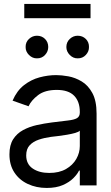

<svg xmlns="http://www.w3.org/2000/svg" viewBox="-20 -929 558 962"><path d="M213.9 12.7Q162.1 12.7 119.6 -7.1Q77.1 -26.9 52.2 -64.5Q27.3 -102.1 27.3 -155.3Q27.3 -202.1 45.9 -231.2Q64.5 -260.3 95.5 -277.1Q126.5 -293.9 163.8 -302.2Q201.2 -310.5 239.3 -315.4Q289.1 -321.8 320.1 -325.2Q351.1 -328.6 365.5 -336.9Q379.9 -345.2 379.9 -365.2V-368.2Q379.9 -420.4 351.3 -449.5Q322.8 -478.5 264.6 -478.5Q205.1 -478.5 170.9 -452.4Q136.7 -426.3 123 -396.5L43 -424.8Q64.5 -474.6 100.3 -502.4Q136.2 -530.3 178.5 -541.5Q220.7 -552.7 261.7 -552.7Q288.1 -552.7 322.3 -546.6Q356.4 -540.5 388.9 -521.2Q421.4 -502 442.6 -463.1Q463.9 -424.3 463.9 -359.4V0H379.9V-74.2H376Q367.7 -56.6 347.7 -36.4Q327.6 -16.1 294.7 -1.7Q261.7 12.7 213.9 12.7ZM226.6 -62.5Q276.4 -62.5 310.5 -82Q344.7 -101.6 362.3 -132.6Q379.9 -163.6 379.9 -197.3V-274.4Q374.5 -268.1 356.7 -262.9Q338.9 -257.8 315.7 -253.9Q292.5 -250 270.5 -247.3Q248.5 -244.6 235.4 -243.2Q202.6 -238.8 174.3 -229.2Q146 -219.7 128.7 -201.2Q111.3 -182.6 111.3 -150.4Q111.3 -106.9 143.8 -84.7Q176.3 -62.5 226.6 -62.5ZM165 -636.7Q142.6 -636.2 125.2 -653.6Q107.9 -670.9 108.4 -693.4Q107.9 -717.8 125.2 -733.9Q142.6 -750 165 -750Q189.5 -750 205.6 -733.9Q221.7 -717.8 221.7 -693.4Q221.7 -670.9 205.6 -653.6Q189.5 -636.2 165 -636.7ZM369.1 -636.7Q346.7 -636.2 329.6 -653.6Q312.5 -670.9 312.5 -693.4Q312.5 -717.8 329.6 -733.9Q346.7 -750 369.1 -750Q393.6 -750 409.9 -733.9Q426.3 -717.8 425.8 -693.4Q426.3 -670.9 409.9 -653.6Q393.6 -636.2 369.1 -636.7ZM433.6 -909.2V-837.9H101.6V-909.2Z"/></svg>

Font: Inter Tight
Style: Regular
Weight: 400
Designer: Rasmus Andersson
Foundry: rsms
Version: Version 3.002